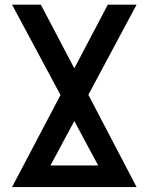

<svg xmlns="http://www.w3.org/2000/svg" viewBox="-20 -500 620 801"><path d="M30.3 280.3Q160.2 280.3 549.8 280.3Q487.3 162.1 348.6 -104.5Q431.6 -259.8 549.8 -480.5Q519.5 -480.5 429.7 -480.5Q382.8 -390.6 290 -214.8Q226.6 -335 150.4 -480.5Q120.1 -480.5 30.3 -480.5Q90.8 -367.2 232.4 -103.5Q146.5 59.6 30.3 280.3ZM290 4.9Q335.9 90.8 389.6 190.4Q339.8 190.4 190.4 190.4Q225.6 124 290 4.9Z"/></svg>

Font: Alibu-Mazigh Belkasim 1
Style: Bold
Weight: 400
Designer: Mazigh Moubarik Belkasim
Version: Version 1.0